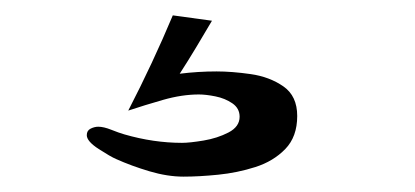

<svg xmlns="http://www.w3.org/2000/svg" viewBox="-20 -53 540 250"><path d="M367 98Q367 125 351.5 141Q336 157 312.5 164.5Q289 172 264 174.5Q239 177 219 177Q198 177 174.5 170Q151 163 131 154Q124 151 108.5 141Q93 131 93 123Q93 117 98 114.5Q103 112 108 112Q115 112 125 116Q135 120 142 122Q180 133 217 133Q227 133 245 130Q263 127 277.5 119.5Q292 112 292 99Q292 88 282.5 81.5Q273 75 260.5 72.5Q248 70 239 70Q217 70 192.5 77Q168 84 147 91Q163 60 177.5 29Q192 -2 205 -33L256 -26Q246 -9 235.5 8.5Q225 26 214 43Q238 40 262 40Q282 40 306.5 43.5Q331 47 349 59.5Q367 72 367 98Z"/></svg>

Font: Kaisei Opti
Style: Bold
Weight: 700
Designer: Font-Kai, 金井和夫
Foundry: KAZUO KANAI
Version: Version 5.003